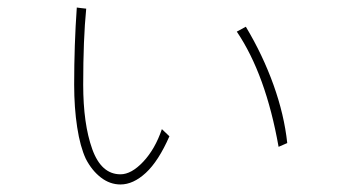

<svg xmlns="http://www.w3.org/2000/svg" viewBox="-20 -440 960 510"><path d="M430 -78Q401 -12 367.5 19Q334 50 300 50Q272 50 248 31.5Q224 13 208 -18Q193 -50 185 -102Q177 -154 177 -215Q177 -321 184 -420Q190 -419 195.5 -418.5Q201 -418 209 -417Q201 -336 201 -215Q201 -111 225 -44Q249 23 300 23Q329 23 360.5 -10.5Q392 -44 410 -97ZM720 -50Q686 -242 609 -356L633 -369Q678 -294 706.5 -214.5Q735 -135 743 -60Z"/></svg>

Font: LINE Seed Sans KR Thin
Style: Regular
Weight: 250
Designer: LINE BX Design & Sandoll Inc & Dalton Maag Ltd
Foundry: Sandoll Inc.
Version: Version 1.000